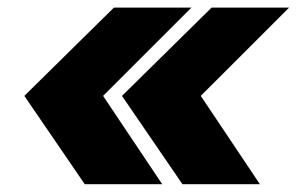

<svg xmlns="http://www.w3.org/2000/svg" viewBox="-20 -551 774 501"><path d="M201.2 -70.3 43.5 -300.8 277.3 -531.2H479.5L249 -300.8L403.3 -70.3ZM456.1 -70.3 298.3 -300.8 532.2 -531.2H734.4L503.9 -300.8L658.2 -70.3Z"/></svg>

Font: Inter Black
Style: Italic
Weight: 900
Italic angle: -9.39999°
Designer: Rasmus Andersson
Foundry: rsms
Version: Version 4.000;git-a52131595